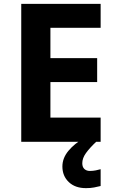

<svg xmlns="http://www.w3.org/2000/svg" viewBox="-20 -734 600 994"><path d="M501 0H90V-714H501V-590H241V-433H483V-309H241V-125H501ZM406 111Q406 131 417 141Q428 151 445 151Q461 151 476 148Q491 145 501 142V229Q485 233 467 236.5Q449 240 425 240Q369 240 336 208.5Q303 177 303 128Q303 84 335 46Q367 8 413 -17L478 0Q444 32 425 58.5Q406 85 406 111Z"/></svg>

Font: Noto Sans Kannada
Style: Bold
Weight: 700
Designer: Jelle Bosma - Monotype Design Team
Foundry: Monotype Imaging Inc.
Version: Version 2.005; ttfautohint (v1.8.4.7-5d5b)